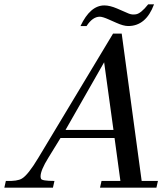

<svg xmlns="http://www.w3.org/2000/svg" viewBox="-38 -865 754 885"><path d="M615 -31H690L683 0H423L430 -31H517L490 -229H241L185 -138Q149 -80 149 -52Q149 -47 151 -41Q155 -31 213 -31L206 0H-18L-11 -31Q42 -29 63 -42Q91 -58 139 -138L483 -710H523ZM264 -266H485L442 -578ZM645 -845H672Q635 -745 553 -745Q531 -745 498 -760L464 -775Q435 -788 422 -788Q389 -788 361 -745H333Q378 -840 443 -840Q468 -840 501 -826L554 -803Q570 -796 588 -799Q611 -802 645 -845Z"/></svg>

Font: GFS Didot
Style: Italic
Weight: 400
Italic angle: -12°
Designer: Takis Katsoulidis and George D. Matthiopoulos
Foundry: George Matthiopoulos and Takis Katsoulidis
Version: Version 1.0